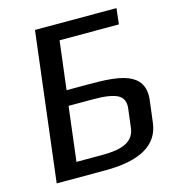

<svg xmlns="http://www.w3.org/2000/svg" viewBox="-100 -730 718 810"><g transform="rotate(-15 259.5 -324.5)"><path d="M287 -369H190L216 -580H475L483 -649H127L48 0H260C412 0 494 -47 506 -141L518 -237C533 -362 413 -369 287 -369ZM261 -66H152L181 -303H292C341 -303 376 -297 396 -286C416 -275 425 -255 421 -226L411 -145C403 -75 330 -66 261 -66Z"/></g></svg>

Font: Gamestation Display
Style: Italic
Weight: 400
Designer: Jonas Hecksher
Foundry: Jonas Hecksher, Playtypeª, e-types AS
Version: Version 1.003